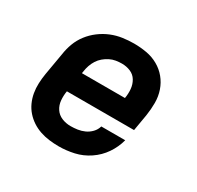

<svg xmlns="http://www.w3.org/2000/svg" viewBox="-124 -679 847 827"><g transform="rotate(30 300.0 -265.0)"><path d="M260 8Q236 8 212 5Q188 2 166 -5.5Q144 -13 125 -25.5Q106 -38 91 -55Q76 -72 66.5 -93Q57 -114 53 -137Q49 -160 50 -184.5Q51 -209 55 -233L74 -343Q78 -371 88 -398Q98 -425 116 -448.5Q134 -472 158 -490Q182 -508 209 -519Q236 -530 264.5 -534Q293 -538 320 -538Q352 -538 383 -532.5Q414 -527 440.5 -512Q467 -497 486 -474Q505 -451 515 -422Q525 -393 525 -361Q525 -329 520 -297L506 -215H172Q168 -192 170 -169Q172 -146 184 -128Q196 -110 216.5 -101.5Q237 -93 260 -93Q277 -93 294.5 -95.5Q312 -98 328.5 -105.5Q345 -113 358 -126.5Q371 -140 376 -158H495Q485 -120 462.5 -87Q440 -54 406.5 -31.5Q373 -9 335 -0.5Q297 8 260 8ZM189 -315H403Q407 -338 405 -360.5Q403 -383 392 -401.5Q381 -420 361 -428.5Q341 -437 318 -437Q303 -437 288 -434.5Q273 -432 259 -425Q245 -418 232.5 -407.5Q220 -397 211.5 -383.5Q203 -370 198 -355.5Q193 -341 191 -327Z"/></g></svg>

Font: Iosevka Curly Extended Oblique
Style: Bold
Weight: 700
Width: 7
Italic angle: -9°
Monospace: yes
Designer: Belleve Invis
Foundry: Belleve Invis
Version: Version 11.1.0; ttfautohint (v1.8.3)